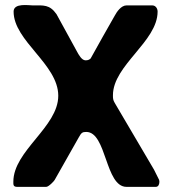

<svg xmlns="http://www.w3.org/2000/svg" viewBox="-20 -728 675 748"><path d="M32 -20C32 -9 31 0 47 0H160C170 0 192 -24 193 -27L287 -193C297 -211 301 -214 316 -214C396 -214 389 0 473 0H587C598 0 601 -12 601 -20C601 -21 600 -26 600 -27L580 -67C557 -106 450 -288 427 -327C420 -339 420 -345 420 -357C420 -474 594 -566 594 -683C594 -694 587 -707 573 -707H473C452 -707 435 -682 427 -667C412 -642 347 -525 333 -500C326 -494 321 -493 313 -493C298 -493 286 -516 280 -527C268 -549 212 -651 200 -673C173 -711 150 -707 107 -707C91 -707 33 -717 33 -683C33 -568 207 -478 207 -355C207 -233 32 -141 32 -20Z"/></svg>

Font: Asimov Print
Style: C
Weight: 500
Designer: Google
Version: Version 2.000980: 2014